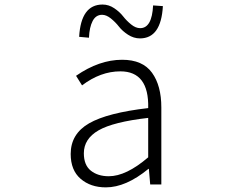

<svg xmlns="http://www.w3.org/2000/svg" viewBox="-20 -809 1040 842"><path d="M444.3 12.7Q377 12.7 333.5 -24.9Q290 -62.5 290 -133.8Q290 -221.7 370.6 -268.1Q451.2 -314.5 629.9 -335Q633.8 -496.1 507.8 -496.1Q420.9 -496.1 339.8 -434.6L313.5 -476.6Q415 -546.9 515.6 -546.9Q605.5 -546.9 646.5 -490.2Q687.5 -433.6 687.5 -337.9V0H638.7L632.8 -68.4H630.9Q532.2 12.7 444.3 12.7ZM457 -36.1Q533.2 -36.1 629.9 -119.1V-292Q476.6 -274.4 412.1 -237.3Q347.7 -200.2 347.7 -136.7Q347.7 -85 378.4 -60.5Q409.2 -36.1 457 -36.1ZM593.8 -640.6Q566.4 -640.6 541.5 -656.7Q516.6 -672.9 501.5 -692.4Q486.3 -711.9 466.3 -728Q446.3 -744.1 427.7 -744.1Q400.4 -744.1 386.2 -716.8Q372.1 -689.5 370.1 -643.6L327.1 -647.5Q335 -789.1 429.7 -789.1Q457 -789.1 481 -772.9Q504.9 -756.8 520 -737.3Q535.2 -717.8 555.2 -701.7Q575.2 -685.5 594.7 -685.5Q646.5 -685.5 651.4 -785.2L694.3 -782.2Q686.5 -640.6 593.8 -640.6Z"/></svg>

Font: Gen Shin Gothic Monospace Light
Style: Regular
Weight: 300
Designer: [Source Han Sans]
Ryoko NISHIZUKA  (kana & ideographs); Paul D. Hunt (Latin, Greek & Cyrillic); Wenlong ZHANG  (bopomofo
Version: Version 1.002.20150607